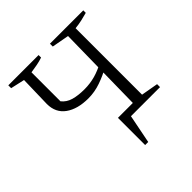

<svg xmlns="http://www.w3.org/2000/svg" viewBox="-218 -807 1148 1148"><g transform="rotate(-45 356.0 -233.5)"><path d="M356 182V-48H482L491 -605L382 -625V-649H664V-628Q639 -621 612.5 -615Q586 -609 556 -606V-44L664 -25V0H418L382 182ZM314 -255Q223 -255 168.5 -294Q114 -333 114 -407L119 -605L30 -625V-649H286V-628Q263 -620 237 -615Q211 -610 183 -606V-361Q206 -332 244 -321Q282 -310 336 -310Q382 -310 426 -322Q470 -334 516 -360V-317Q470 -291 418.5 -273Q367 -255 314 -255Z"/></g></svg>

Font: Piazzolla 24pt Light
Style: Regular
Weight: 300
Designer: Juan Pablo del Peral
Foundry: Huerta Tipografica
Version: Version 2.005